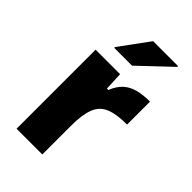

<svg xmlns="http://www.w3.org/2000/svg" viewBox="-220 -800 876 876"><g transform="rotate(45 218.0 -361.5)"><path d="M67 0V-510H225L229 -421H238Q253 -459 276.5 -480Q300 -501 333 -509.5Q366 -518 410 -518V-370Q341 -370 302.5 -353.5Q264 -337 248.5 -296.5Q233 -256 233 -185V0ZM121 -576V-581L225 -723H386V-718L236 -576Z"/></g></svg>

Font: Saira SemiExpanded
Style: Bold
Weight: 700
Width: 6
Designer: Hector Gatti with collaboration of the Omnibus-Type team
Foundry: Omnibus-Type
Version: Version 1.101